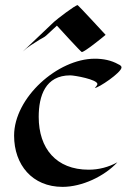

<svg xmlns="http://www.w3.org/2000/svg" viewBox="-20 -721 502 749"><path d="M454 -458C454 -464 447 -468 442 -470C414 -486 382 -492 350 -492C205 -492 35 -340 35 -192C35 -78 106 8 224 8C300 8 387 -33 438 -88C404 -69 365 -59 326 -59C199 -59 131 -142 131 -265C131 -347 157 -427 254 -427C271 -427 360 -411 360 -393C360 -389 353 -381 350 -378C363 -377 454 -438 454 -458ZM392 -585C383 -595 285 -701 283 -701C273 -701 202 -646 191 -636L69 -520C88 -538 112 -552 134 -566C142 -571 154 -576 161 -583L202 -621C210 -612 296 -518 299 -518C310 -518 379 -574 392 -585Z"/></svg>

Font: Fondamento
Style: Regular
Weight: 400
Designer: Astigmatic (AOETI)
Foundry: Astigmatic (AOETI)
Version: Version 1.001